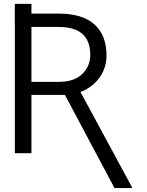

<svg xmlns="http://www.w3.org/2000/svg" viewBox="-20 -781 748 979"><path d="M55.4 -661.9V-761.4H140.3V-711.6H280.2Q399.5 -711.6 461.3 -656.8Q523.1 -601.9 523.1 -497.5Q523.1 -436.1 488.1 -386.4Q453.1 -336.6 390.3 -311.8L652.3 172.2V177.9H563.9L311.1 -296.9H140.3V0H55.8V-661.9ZM140.3 -363.6H280.2Q356.9 -363.6 398.4 -402.7Q440 -441.8 440.3 -501.8Q439.6 -643.5 280.2 -643.5H140.3Z"/></svg>

Font: Inter Light BETA
Style: Regular
Weight: 300
Designer: Rasmus Andersson
Foundry: rsms
Version: Version 3.011;git-f93a4a705